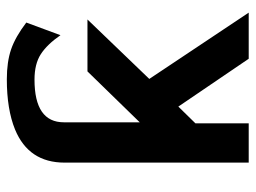

<svg xmlns="http://www.w3.org/2000/svg" viewBox="-113 -635 748 562"><g transform="rotate(-90 261.0 -354.0)"><path d="M66 0V-539Q66 -644 163 -684Q222 -708 310 -708Q361 -708 397.5 -695.5Q434 -683 476 -651L439 -551Q412 -590 383.5 -608.5Q355 -627 309 -627Q184 -627 184 -541V-319L333 -472H485L311 -291L505 0H370L230 -206L181 -156V0Z"/></g></svg>

Font: Coval
Style: ExtraBold
Weight: 800
Foundry: Context Ltd
Version: Version 001.000